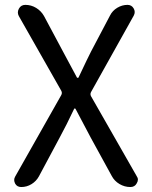

<svg xmlns="http://www.w3.org/2000/svg" viewBox="-20 -753 612 773"><path d="M65.4 0Q48.8 0 41 -13.7Q37.1 -21.5 37.1 -28.3Q37.1 -35.2 41 -42L226.6 -370.1Q231.4 -378.9 226.6 -387.7L55.7 -688.5Q47.9 -703.1 56.2 -718.3Q64.5 -733.4 82 -733.4Q105.5 -733.4 125.5 -721.2Q145.5 -709 157.2 -688.5L233.4 -545.9Q241.2 -532.2 259.3 -497.6Q277.3 -462.9 290 -440.4Q291 -439.5 293 -439.5Q294.9 -439.5 295.9 -440.4Q335.9 -525.4 346.7 -545.9L422.9 -690.4Q432.6 -710 452.1 -721.7Q471.7 -733.4 493.2 -733.4Q509.8 -733.4 518.1 -719.2Q526.4 -705.1 518.6 -690.4L346.7 -382.8Q341.8 -374 346.7 -365.2L530.3 -43.9Q535.2 -37.1 535.2 -29.8Q535.2 -22.5 530.3 -14.6Q522.5 0 504.9 0Q481.4 0 460.9 -12.2Q440.4 -24.4 429.7 -44.9L345.7 -198.2Q305.7 -274.4 284.2 -314.5Q283.2 -316.4 281.2 -316.4Q279.3 -316.4 278.3 -314.5Q248 -250 219.7 -198.2L136.7 -43Q126 -23.4 106.9 -11.7Q87.9 0 65.4 0Z"/></svg>

Font: irohamaru Regular
Style: Regular
Weight: 400
Designer: [Source Han Sans]
Ryoko NISHIZUKA  (kana & ideographs); Paul D. Hunt (Latin, Greek & Cyrillic); Wenlong ZHANG  (bopomofo
Version: Version 1.00